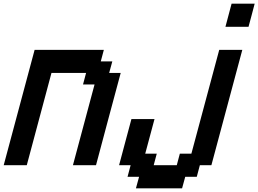

<svg xmlns="http://www.w3.org/2000/svg" viewBox="-20 -895 1399 1040"><path d="M716.3 125H966.3L983.4 62.5H1045.9L1062.5 0H1125Q1152.8 -104 1208.7 -312.3Q1264.6 -520.5 1292.5 -625H1167.5L1016.6 -62.5H954.1L937.5 0H812.5L829.1 -62.5H766.6L816.9 -250H691.9Q680.7 -208.5 658.4 -125.2Q636.2 -42 625 0H687.5L670.9 62.5H733.4ZM375 0H500Q522 -83 566.7 -250Q611.3 -417 633.8 -500H571.3L588.4 -562.5H525.9L542.5 -625H167.5Q139.6 -520.5 83.7 -312.3Q27.8 -104 0 0H125Q147 -83 191.9 -250Q236.8 -417 258.8 -500H446.3L429.7 -437.5H492.2ZM1201.2 -750H1326.2Q1332 -770.5 1343 -812.5Q1354 -854.5 1359.4 -875H1234.4Q1228.5 -854.5 1217.8 -812.5Q1207 -770.5 1201.2 -750Z"/></svg>

Font: Faithful 32x
Style: Oblique
Weight: 400
Foundry: Faithful Resource Pack
Version: Version 1.0; January 27, 2023